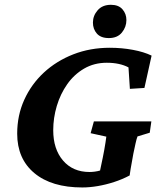

<svg xmlns="http://www.w3.org/2000/svg" viewBox="-20 -784 685 812"><path d="M328.1 8.8Q198.2 8.8 125.5 -51.8Q52.7 -112.3 52.7 -218.8Q52.7 -295.9 82.5 -361.8Q112.3 -427.7 165.5 -477.1Q218.8 -526.4 290 -554.2Q361.3 -582 444.3 -582Q495.1 -582 542 -573.2Q588.9 -564.5 621.1 -548.8L590.8 -412.1L529.3 -408.2L523.4 -499Q504.9 -508.8 481.9 -513.7Q459 -518.6 431.6 -518.6Q377.9 -518.6 335.4 -493.7Q293 -468.8 264.2 -427.7Q235.4 -386.7 220.2 -335.9Q205.1 -285.2 205.1 -233.4Q205.1 -153.3 246.6 -105Q288.1 -56.6 358.4 -56.6Q368.2 -56.6 380.4 -58.1Q392.6 -59.6 405.8 -63.5Q418.9 -67.4 430.7 -74.2L394.5 -21.5L415 -119.1Q418 -132.8 420.9 -149.9Q423.8 -167 426.3 -182.1Q428.7 -197.3 429.7 -206.1L363.3 -220.7L377 -270.5H620.1L613.3 -222.7L561.5 -207Q557.6 -197.3 553.2 -177.2Q548.8 -157.2 543.9 -133.8Q541 -115.2 536.6 -92.8Q532.2 -70.3 528.3 -42Q497.1 -25.4 462.4 -14.2Q427.7 -2.9 393.6 2.9Q359.4 8.8 328.1 8.8ZM440.4 -623Q406.2 -623 389.6 -642.1Q373 -661.1 373 -688.5Q373 -717.8 393.1 -740.7Q413.1 -763.7 449.2 -763.7Q481.4 -763.7 498 -744.6Q514.6 -725.6 514.6 -699.2Q514.6 -669.9 495.6 -646.5Q476.6 -623 440.4 -623Z"/></svg>

Font: Crimson Pro
Style: Bold Italic
Weight: 700
Italic angle: -12°
Designer: Jacques Le Bailly
Foundry: Baron von Fonthausen
Version: Version 1.003